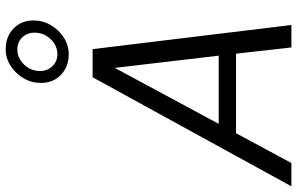

<svg xmlns="http://www.w3.org/2000/svg" viewBox="-241 -841 1046 676"><g transform="rotate(-90 282.0 -503.0)"><path d="M-36 0 348 -700H447L532 0H453L431 -195H151L46 0ZM184 -256H424L381 -622ZM429 -784Q385 -784 356.5 -811.5Q328 -839 328 -882Q328 -915 344.5 -943Q361 -971 388 -988.5Q415 -1006 446 -1006Q491 -1006 519.5 -978.5Q548 -951 548 -908Q548 -875 531.5 -847Q515 -819 488 -801.5Q461 -784 429 -784ZM429 -824Q460 -824 482.5 -848Q505 -872 505 -904Q505 -930 488.5 -947.5Q472 -965 446 -965Q416 -965 393 -941.5Q370 -918 370 -885Q370 -859 387 -841.5Q404 -824 429 -824Z"/></g></svg>

Font: Red Hat Mono
Style: Italic
Weight: 300
Italic angle: -12°
Monospace: yes
Designer: Pentagram, MCKL
Foundry: Pentagram, MCKL
Version: Version 1.023